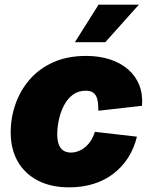

<svg xmlns="http://www.w3.org/2000/svg" viewBox="-20 -784 638 814"><path d="M272.9 10.3Q195.8 10.3 140.1 -18.8Q84.5 -47.9 54.9 -100.1Q25.4 -152.3 25.4 -222.7Q25.4 -284.7 45.7 -342.8Q65.9 -400.9 106 -447Q146 -493.2 205.8 -520Q265.6 -546.9 345.2 -546.9Q401.4 -546.9 446.5 -532Q491.7 -517.1 523.4 -489.5Q555.2 -461.9 570.6 -422.9Q585.9 -383.8 582 -335.4L397 -314.5Q397 -334.5 395 -350.1Q393.1 -365.7 387.2 -377Q381.3 -388.2 370.8 -393.8Q360.4 -399.4 344.2 -399.4Q311 -399.4 287.8 -381.6Q264.6 -363.8 250.2 -335Q235.8 -306.2 229.2 -274.2Q222.7 -242.2 222.7 -214.4Q222.7 -189.5 229 -172.1Q235.4 -154.8 248.3 -146Q261.2 -137.2 280.3 -137.2Q296.9 -137.2 312.5 -143.3Q328.1 -149.4 341.6 -160.6Q355 -171.9 365.5 -188.2Q376 -204.6 382.3 -225.1L560.5 -204.6Q548.3 -154.8 523.2 -115.5Q498 -76.2 461.2 -47.9Q424.3 -19.5 377 -4.6Q329.6 10.3 272.9 10.3ZM297.4 -605 397.9 -764.2H568.8L426.3 -605Z"/></svg>

Font: Inter 18pt Black
Style: Italic
Weight: 900
Italic angle: -9.3988°
Designer: Rasmus Andersson
Foundry: rsms
Version: Version 4.001;git-66647c0bb